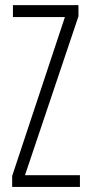

<svg xmlns="http://www.w3.org/2000/svg" viewBox="-20 -734 354 754"><path d="M293.9 0H27.8V-43L234.9 -667H30.8V-713.9H288.1V-669.9L78.1 -45.9H293.9Z"/></svg>

Font: TypoPRO Open Sans Condensed
Style: Regular
Weight: 300
Width: 3
Foundry: Ascender Corporation
Version: Version 1.10